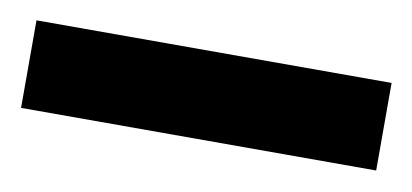

<svg xmlns="http://www.w3.org/2000/svg" viewBox="-29 34 459 214"><g transform="rotate(10 201.0 140.5)"><path d="M0 90.8H401.9V189.9H0Z"/></g></svg>

Font: Berkshire Swash
Style: Regular
Weight: 400
Designer: Astigmatic (AOETI)
Foundry: Astigmatic (AOETI)
Version: Version 1.001